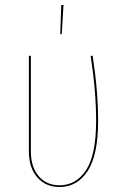

<svg xmlns="http://www.w3.org/2000/svg" viewBox="-20 -742 497 771"><path d="M374 -257Q374 -119 332 -55Q290 9 219 9Q164 9 130 -29.5Q96 -68 96 -134V-518H104V-134Q104 -71 135.5 -34.5Q167 2 219 2Q286 2 326 -59.5Q366 -121 366 -257Q366 -376 344 -518H352Q374 -376 374 -257ZM235 -722 228 -605H222L226 -722Z"/></svg>

Font: Fira Sans Compressed Eight
Style: Regular
Weight: 100
Width: 1
Designer: bBox Type GmbH & Carrois Corporate GbR & Edenspiekermann AG
Foundry: bBox Type GmbH & Carrois Corporate GbR & Edenspiekermann AG
Version: Version 4.301